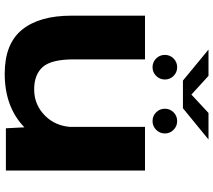

<svg xmlns="http://www.w3.org/2000/svg" viewBox="-65 -835 905 815"><g transform="rotate(90 387.5 -427.5)"><path d="M524.5 0 520.5 -78.5Q434 5 293 5Q166 5 106.2 -68.5Q46.5 -142 46.5 -278V-590.5H232V-289Q232 -192.5 264.5 -156.2Q297 -120 359.5 -120Q426 -120 473 -168Q513 -209.5 518.5 -270.5V-590.5H704V0ZM265.5 -622.5Q243.5 -622.5 228.2 -637.8Q213 -653 213 -675Q213 -696.5 228.2 -711.8Q243.5 -727 265.5 -727Q287 -727 302.2 -711.8Q317.5 -696.5 317.5 -675Q317.5 -653 302.2 -637.8Q287 -622.5 265.5 -622.5ZM494 -622.5Q472 -622.5 456.8 -637.8Q441.5 -653 441.5 -675Q441.5 -696.5 456.8 -711.8Q472 -727 494 -727Q515.5 -727 531 -711.8Q546.5 -696.5 546.5 -675Q546.5 -653 531 -637.8Q515.5 -622.5 494 -622.5ZM322 -751.5 190.5 -860H302L381.5 -787.5L459.5 -860H572L439.5 -751.5Z"/></g></svg>

Font: Anybody ExtraExpanded Regular
Style: Bold
Weight: 700
Width: 8
Designer: Tyler Finck
Foundry: Etcetera Type Company
Version: Version 1.010; ttfautohint (v1.8.3) -l 8 -r 50 -G 200 -x 14 